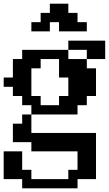

<svg xmlns="http://www.w3.org/2000/svg" viewBox="-20 -770 590 1040"><path d="M399.9 149.9V49.8H149.9V0H49.8V-100.1H100.1V-149.9H149.9V-200.2H100.1V-250H49.8V-299.8H0V-350.1H49.8V-450.2H100.1V-500H350.1V-549.8H549.8V-450.2H450.2V-500H350.1V-450.2H450.2V-399.9H500V-250H450.2V-200.2H399.9V-149.9H149.9V-49.8H500V200.2H399.9V250H100.1V200.2H0V49.8H100.1V149.9H149.9V200.2H350.1V149.9ZM200.2 -200.2H299.8V-250H350.1V-350.1H299.8V-450.2H200.2V-399.9H149.9V-250H200.2ZM450.2 -600.1H299.8V-649.9H250V-600.1H149.9V-649.9H200.2V-700.2H250V-750H350.1V-700.2H399.9V-649.9H450.2Z"/></svg>

Font: Redaction 50
Style: Bold
Weight: 700
Designer: Jeremy Mickel / Forest Young
Foundry: MCKL
Version: Version 2.001;hotconv 1.0.113;makeotfexe 2.5.65598 DEVELOPME